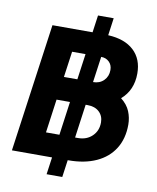

<svg xmlns="http://www.w3.org/2000/svg" viewBox="-100 -921 896 1098"><g transform="rotate(10 348.0 -372.5)"><path d="M28 0 132 -745H365L379 -845H470L456 -744Q553 -739 605.5 -690Q658 -641 658 -557Q658 -460 591 -402Q628 -373 643 -336.5Q658 -300 658 -260Q658 -179 621.5 -120.5Q585 -62 517 -31Q449 0 356 0H352L338 100H247L261 0ZM248 -465H326L347 -615H269ZM503 -550Q503 -579 484.5 -597Q466 -615 438 -615L417 -465Q455 -465 479 -489Q503 -513 503 -550ZM202 -135H280L307 -330H229ZM409 -330H398L371 -135H388Q438 -135 470 -166Q502 -197 502 -245Q502 -283 477 -306.5Q452 -330 409 -330Z"/></g></svg>

Font: Plus Jakarta Sans ExtraBold
Style: Italic
Weight: 800
Italic angle: -8°
Designer: Gumpita Rahayu
Foundry: Tokotype
Version: Version 2.071; ttfautohint (v1.8.4.7-5d5b);gftools[0.9.29]